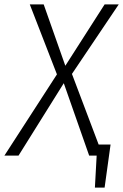

<svg xmlns="http://www.w3.org/2000/svg" viewBox="-49 -705 558 870"><path d="M277 -370 398 -50H452L425 145H381L389 0H355L240 -328L35 0H-29L209 -368L86 -685H149L247 -407L425 -685H489Z"/></svg>

Font: Fira Sans Condensed Light
Style: Italic
Weight: 300
Width: 3
Italic angle: -8°
Designer: Carrois Corporate & Edenspiekermann AG
Foundry: Carrois Corporate GbR & Edenspiekermann AG
Version: Version 4.203